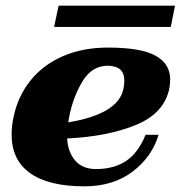

<svg xmlns="http://www.w3.org/2000/svg" viewBox="-20 -648 638 678"><path d="M598 -628 583 -553H171L187 -628ZM581 -367Q581 -353 578 -336Q560 -248 460.5 -207Q361 -166 217 -159Q220 -110 246 -80.5Q272 -51 319 -51Q382 -51 425 -79.5Q468 -108 494 -172H540Q516 -93 447.5 -41.5Q379 10 278 10Q152 10 86.5 -36.5Q21 -83 21 -173Q21 -204 28 -235Q43 -308 87.5 -363.5Q132 -419 202 -449.5Q272 -480 361 -480Q477 -480 529 -451.5Q581 -423 581 -367ZM419 -363Q419 -389 405 -402Q391 -415 361 -416Q305 -416 271.5 -361Q238 -306 224 -234L221 -216Q398 -245 416 -335Q419 -350 419 -363Z"/></svg>

Font: Taviraj Black
Style: Italic
Weight: 900
Italic angle: -12°
Designer: Katatrad Team
Foundry: CadsonDemak
Version: Version 1.001